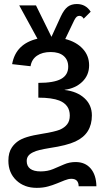

<svg xmlns="http://www.w3.org/2000/svg" viewBox="-20 -723 511 951"><path d="M21.5 73.2Q21.5 32.2 39.1 6.8Q50.8 -10.3 67.9 -22.7Q85 -35.2 114 -44.2Q143.1 -53.2 189.5 -60.5Q220.7 -65.4 242.4 -70.6Q264.2 -75.7 276.4 -80.6Q299.8 -90.8 312.7 -107.4Q325.7 -124 325.7 -150.9Q325.7 -204.1 273.4 -225.1Q255.9 -231.9 230 -235.6Q204.1 -239.3 169.9 -239.3V-312.5Q247.1 -312.5 282.5 -332Q317.9 -351.6 317.9 -392.6Q317.9 -426.3 295.4 -445.8Q272.9 -465.3 231 -465.3Q189.5 -465.3 163.1 -447Q136.7 -428.7 131.3 -395L40 -405.3Q49.3 -456.5 81.1 -487.8Q112.8 -519 165.5 -531.2L75.2 -696.3H158.2L234.9 -540.5L281.7 -642.6Q297.4 -675.8 315.4 -689.5Q333.5 -703.1 360.8 -703.1Q404.8 -703.1 429.2 -665L394.5 -630.4Q386.7 -644.5 373 -644.5Q365.7 -644.5 360.1 -640.1Q354.5 -635.7 347.7 -622.6L303.2 -529.8Q357.4 -516.1 389.4 -481.9Q421.4 -447.8 421.4 -399.4Q421.4 -350.6 387.5 -317.9Q353.5 -285.2 300.3 -278.3V-277.3Q361.3 -270.5 398.2 -236.8Q435.1 -203.1 435.1 -151.4Q435.1 -106 415 -73.7Q395 -41.5 353 -22Q311 -2.4 225.6 10.3Q166 20 147 29.8Q129.9 37.1 121.1 47.9Q112.3 58.6 112.3 74.7Q112.3 99.6 129.6 112.8Q147 126 181.2 126Q215.3 126 242.9 114.5Q270.5 103 297.1 91.3Q323.7 79.6 354.5 79.6Q401.9 79.6 429.2 111.6Q456.5 143.6 457.5 199.7H369.6Q369.1 162.6 333.5 162.6Q318.8 162.6 300 170.2Q281.2 177.7 263.2 185.1Q243.2 193.4 218.3 200.4Q193.4 207.5 161.6 207.5Q100.1 207.5 60.8 170.2Q21.5 132.8 21.5 73.2Z"/></svg>

Font: Arimo Medium
Style: Regular
Weight: 500
Designer: Steve Matteson
Foundry: Monotype Imaging Inc.
Version: Version 1.33